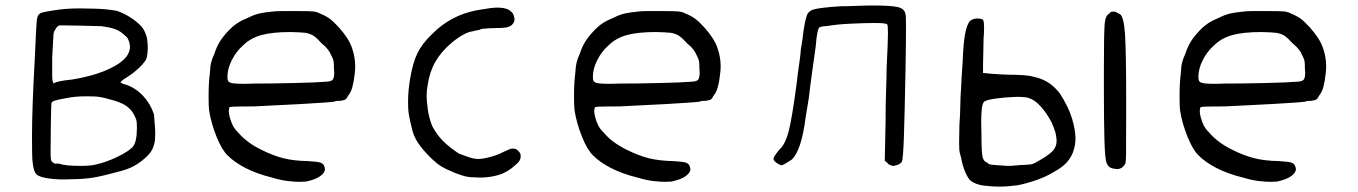

<svg xmlns="http://www.w3.org/2000/svg" viewBox="-20 -610 4993 706"><path d="M97.7 -108.4Q97.7 -210.9 107.4 -384.8Q112.3 -494.1 114.3 -522.9Q116.2 -551.8 122.1 -555.7Q126 -561.5 137.2 -564.5Q148.4 -567.4 180.7 -572.3Q219.7 -579.1 274.4 -579.1Q286.1 -579.1 328.1 -578.1Q370.1 -577.1 409.2 -570.3Q436.5 -561.5 464.8 -542.5Q493.2 -523.4 506.8 -503.9Q519.5 -481.4 521.5 -462.4Q523.4 -443.4 523.4 -433.6Q523.4 -415 519.5 -397.5Q514.6 -382.8 493.2 -362.3Q471.7 -341.8 447.3 -326.2Q435.5 -319.3 429.2 -314Q422.9 -308.6 422.9 -306.6L428.7 -303.7Q434.6 -299.8 443.4 -298.8Q479.5 -286.1 506.3 -257.3Q533.2 -228.5 545.9 -190.4Q547.9 -171.9 549.3 -150.9Q550.8 -129.9 550.8 -117.2Q550.8 -105.5 549.8 -94.7Q546.9 -74.2 539.1 -59.1Q531.2 -43.9 511.7 -27.3Q492.2 -9.8 469.7 2Q447.3 13.7 411.1 22.5Q353.5 38.1 323.2 43Q293 47.9 254.9 48.8Q232.4 49.8 212.9 49.8Q176.8 49.8 146 43.9Q115.2 38.1 109.4 24.4Q98.6 5.9 98.1 -48.8Q97.7 -103.5 97.7 -108.4ZM166 -53.7Q166 -30.3 167.5 -22.9Q168.9 -15.6 175.8 -11.7Q176.8 -10.7 179.7 -9.3Q182.6 -7.8 186.5 -7.8Q187.5 -8.8 190.4 -8.8Q191.4 -8.8 195.8 -8.3Q200.2 -7.8 209 -4.9Q228.5 -1 251 -0.5Q273.4 0 277.3 0Q313.5 0 332 -4.9Q371.1 -13.7 410.6 -32.7Q450.2 -51.8 466.8 -68.4Q475.6 -78.1 479.5 -95.7Q483.4 -113.3 483.4 -138.7Q483.4 -155.3 482.4 -163.6Q481.4 -171.9 475.6 -182.6Q464.8 -207 443.4 -221.2Q421.9 -235.4 381.8 -245.1Q349.6 -254.9 324.7 -255.4Q299.8 -255.9 294.9 -255.9Q256.8 -255.9 222.7 -249Q189.5 -243.2 179.2 -239.3Q168.9 -235.4 168.9 -228.5Q168 -216.8 167 -156.7Q166 -96.7 166 -53.7ZM175.8 -306.6Q176.8 -302.7 177.7 -302.7Q178.7 -302.7 179.7 -304.7Q183.6 -307.6 199.2 -311Q214.8 -314.5 244.1 -317.4Q297.9 -326.2 340.3 -340.3Q382.8 -354.5 415 -375Q440.4 -392.6 449.2 -408.2Q458 -423.8 458 -438.5Q458 -442.4 457 -447.3Q454.1 -460.9 450.2 -467.8Q446.3 -474.6 432.6 -485.4Q419.9 -497.1 401.4 -503.4Q382.8 -509.8 353.5 -513.7Q321.3 -514.6 278.8 -515.6Q236.3 -516.6 217.8 -516.6H198.2Q193.4 -514.6 189.9 -511.2Q186.5 -507.8 182.6 -500Q176.8 -493.2 176.3 -477.1Q175.8 -460.9 171.9 -397.5V-335.9Q171.9 -309.6 175.8 -306.6Z M747.1 -246.1V-264.6Q747.1 -303.7 752 -344.7Q752.9 -367.2 756.8 -381.8Q760.7 -396.5 768.6 -413.1Q776.4 -437.5 788.1 -456.5Q799.8 -475.6 819.3 -496.1Q835.9 -513.7 852.1 -524.4Q868.2 -535.2 894.5 -545.9Q916 -556.6 934.1 -560.5Q952.1 -564.5 981.4 -567.4Q992.2 -569.3 1019.5 -569.3H1073.2Q1117.2 -569.3 1131.3 -567.9Q1145.5 -566.4 1156.2 -560.5Q1177.7 -551.8 1191.9 -541.5Q1206.1 -531.2 1225.6 -509.8Q1261.7 -469.7 1273.9 -435.1Q1286.1 -400.4 1286.1 -367.2Q1286.1 -352.5 1284.2 -337.9Q1281.2 -310.5 1275.9 -290.5Q1270.5 -270.5 1259.8 -257.8Q1254.9 -247.1 1250 -244.1Q1245.1 -241.2 1231.4 -239.3Q1223.6 -239.3 1217.8 -238.8Q1211.9 -238.3 1210 -236.3Q1191.4 -233.4 1087.4 -227.5Q983.4 -221.7 916 -218.8Q881.8 -218.8 856.9 -218.3Q832 -217.8 828.1 -216.8Q823.2 -216.8 822.3 -210.4Q821.3 -204.1 821.3 -201.2Q821.3 -192.4 825.2 -177.7Q830.1 -160.2 836.4 -147.9Q842.8 -135.7 856.4 -122.1Q871.1 -104.5 892.6 -88.4Q914.1 -72.3 942.4 -58.6Q983.4 -38.1 1021.5 -28.3Q1059.6 -18.6 1113.3 -17.6Q1148.4 -15.6 1159.2 -11.7Q1169.9 -7.8 1172.9 2.9Q1174.8 7.8 1174.8 12.7Q1174.8 24.4 1158.2 37.1Q1141.6 49.8 1105.5 57.6Q1093.8 58.6 1081.1 58.6Q1064.5 58.6 1038.6 55.7Q1012.7 52.7 980.5 43Q924.8 29.3 883.8 8.3Q842.8 -12.7 817.4 -38.1Q795.9 -58.6 776.4 -106.9Q756.8 -155.3 749 -203.1Q747.1 -219.7 747.1 -246.1ZM816.4 -329.1V-323.2Q816.4 -308.6 828.1 -305.7Q837.9 -301.8 877.9 -301.8Q893.6 -301.8 914.1 -302.7Q978.5 -302.7 1061.5 -304.7Q1144.5 -306.6 1179.7 -309.6Q1199.2 -310.5 1204.1 -317.9Q1209 -325.2 1209 -342.8Q1209 -348.6 1208 -356.4Q1208 -377 1206.5 -385.3Q1205.1 -393.6 1198.2 -406.2Q1193.4 -418 1185.5 -428.2Q1177.7 -438.5 1163.1 -450.2Q1145.5 -469.7 1134.3 -477.5Q1123 -485.4 1103.5 -489.3Q1093.8 -490.2 1078.1 -491.2Q1062.5 -492.2 1047.9 -492.2Q981.4 -492.2 940.9 -481Q900.4 -469.7 873 -442.4Q848.6 -420.9 832.5 -389.2Q816.4 -357.4 816.4 -329.1Z M1480.5 -237.3Q1480.5 -276.4 1488.3 -322.3Q1498 -378.9 1514.6 -413.6Q1531.2 -448.2 1566.4 -482.4Q1604.5 -521.5 1651.4 -544.9Q1698.2 -568.4 1757.8 -576.2Q1767.6 -578.1 1782.2 -580.1Q1796.9 -582 1808.6 -582Q1823.2 -582 1832.5 -580.1Q1841.8 -578.1 1848.6 -575.2Q1865.2 -565.4 1868.7 -554.2Q1872.1 -543 1872.1 -539.1Q1872.1 -527.3 1861.3 -517.6Q1852.5 -510.7 1839.4 -508.8Q1826.2 -506.8 1800.8 -506.8Q1788.1 -506.8 1774.9 -505.9Q1761.7 -504.9 1752 -503.9Q1744.1 -500 1733.9 -498.5Q1723.6 -497.1 1719.7 -495.1Q1701.2 -493.2 1678.2 -479.5Q1655.3 -465.8 1635.7 -448.2Q1601.6 -418.9 1580.6 -382.3Q1559.6 -345.7 1552.7 -297.9Q1548.8 -278.3 1548.8 -256.8Q1548.8 -238.3 1553.2 -207Q1557.6 -175.8 1569.3 -146.5Q1585 -116.2 1607.9 -92.8Q1630.9 -69.3 1668 -44.9Q1680.7 -40 1702.1 -32.7Q1723.6 -25.4 1738.3 -25.4Q1754.9 -25.4 1782.2 -32.7Q1809.6 -40 1830.1 -50.8Q1854.5 -62.5 1861.3 -63.5H1868.2Q1879.9 -63.5 1887.7 -52.7Q1893.6 -46.9 1894 -42Q1894.5 -37.1 1894.5 -31.2Q1893.6 -25.4 1890.1 -19Q1886.7 -12.7 1876 -3.9Q1846.7 23.4 1814 33.2Q1781.2 43 1744.1 43Q1734.4 43 1723.6 42Q1705.1 42 1691.4 38.6Q1677.7 35.2 1654.3 26.4Q1619.1 11.7 1603 2Q1586.9 -7.8 1568.4 -25.4Q1534.2 -58.6 1516.6 -85.4Q1499 -112.3 1493.2 -143.6Q1481.4 -190.4 1481 -212.4Q1480.5 -234.4 1480.5 -237.3Z M2090.8 -246.1V-264.6Q2090.8 -303.7 2095.7 -344.7Q2096.7 -367.2 2100.6 -381.8Q2104.5 -396.5 2112.3 -413.1Q2120.1 -437.5 2131.8 -456.5Q2143.6 -475.6 2163.1 -496.1Q2179.7 -513.7 2195.8 -524.4Q2211.9 -535.2 2238.3 -545.9Q2259.8 -556.6 2277.8 -560.5Q2295.9 -564.5 2325.2 -567.4Q2335.9 -569.3 2363.3 -569.3H2417Q2460.9 -569.3 2475.1 -567.9Q2489.3 -566.4 2500 -560.5Q2521.5 -551.8 2535.6 -541.5Q2549.8 -531.2 2569.3 -509.8Q2605.5 -469.7 2617.7 -435.1Q2629.9 -400.4 2629.9 -367.2Q2629.9 -352.5 2627.9 -337.9Q2625 -310.5 2619.6 -290.5Q2614.3 -270.5 2603.5 -257.8Q2598.6 -247.1 2593.8 -244.1Q2588.9 -241.2 2575.2 -239.3Q2567.4 -239.3 2561.5 -238.8Q2555.7 -238.3 2553.7 -236.3Q2535.2 -233.4 2431.2 -227.5Q2327.1 -221.7 2259.8 -218.8Q2225.6 -218.8 2200.7 -218.3Q2175.8 -217.8 2171.9 -216.8Q2167 -216.8 2166 -210.4Q2165 -204.1 2165 -201.2Q2165 -192.4 2168.9 -177.7Q2173.8 -160.2 2180.2 -147.9Q2186.5 -135.7 2200.2 -122.1Q2214.8 -104.5 2236.3 -88.4Q2257.8 -72.3 2286.1 -58.6Q2327.1 -38.1 2365.2 -28.3Q2403.3 -18.6 2457 -17.6Q2492.2 -15.6 2502.9 -11.7Q2513.7 -7.8 2516.6 2.9Q2518.6 7.8 2518.6 12.7Q2518.6 24.4 2502 37.1Q2485.4 49.8 2449.2 57.6Q2437.5 58.6 2424.8 58.6Q2408.2 58.6 2382.3 55.7Q2356.4 52.7 2324.2 43Q2268.6 29.3 2227.5 8.3Q2186.5 -12.7 2161.1 -38.1Q2139.6 -58.6 2120.1 -106.9Q2100.6 -155.3 2092.8 -203.1Q2090.8 -219.7 2090.8 -246.1ZM2160.2 -329.1V-323.2Q2160.2 -308.6 2171.9 -305.7Q2181.6 -301.8 2221.7 -301.8Q2237.3 -301.8 2257.8 -302.7Q2322.3 -302.7 2405.3 -304.7Q2488.3 -306.6 2523.4 -309.6Q2543 -310.5 2547.9 -317.9Q2552.7 -325.2 2552.7 -342.8Q2552.7 -348.6 2551.8 -356.4Q2551.8 -377 2550.3 -385.3Q2548.8 -393.6 2542 -406.2Q2537.1 -418 2529.3 -428.2Q2521.5 -438.5 2506.8 -450.2Q2489.3 -469.7 2478 -477.5Q2466.8 -485.4 2447.3 -489.3Q2437.5 -490.2 2421.9 -491.2Q2406.2 -492.2 2391.6 -492.2Q2325.2 -492.2 2284.7 -481Q2244.1 -469.7 2216.8 -442.4Q2192.4 -420.9 2176.3 -389.2Q2160.2 -357.4 2160.2 -329.1Z M2830.1 -39.1Q2835 -46.9 2845.7 -59.6Q2867.2 -79.1 2879.4 -124.5Q2891.6 -169.9 2909.2 -301.8Q2913.1 -338.9 2918.5 -374Q2923.8 -409.2 2924.8 -428.7Q2927.7 -444.3 2930.7 -464.8Q2933.6 -485.4 2934.6 -497.1Q2936.5 -508.8 2939 -522.5Q2941.4 -536.1 2944.3 -543.9Q2948.2 -568.4 2971.7 -575.2Q2995.1 -582 3069.3 -586.9Q3094.7 -586.9 3129.4 -588.4Q3164.1 -589.8 3190.4 -589.8Q3255.9 -589.8 3281.2 -584Q3306.6 -578.1 3309.6 -557.6Q3311.5 -553.7 3311.5 -506.3Q3311.5 -459 3309.6 -350.6Q3306.6 -190.4 3303.7 -106.4Q3300.8 -22.5 3295.9 -14.6Q3291 -7.8 3280.8 -3.9Q3270.5 0 3263.7 0Q3260.7 0 3258.8 -1Q3255.9 -2 3250.5 -4.4Q3245.1 -6.8 3242.2 -11.7L3233.4 -18.6L3236.3 -162.1Q3236.3 -225.6 3238.3 -280.8Q3240.2 -335.9 3240.2 -360.4Q3245.1 -457 3245.1 -487.8Q3245.1 -518.6 3242.2 -520.5Q3240.2 -522.5 3231.4 -523.9Q3222.7 -525.4 3196.3 -525.4Q3159.2 -525.4 3107.9 -522.9Q3056.6 -520.5 3023.4 -514.6Q3008.8 -513.7 3001.5 -512.2Q2994.1 -510.7 2991.2 -507.8Q2989.3 -504.9 2985.8 -490.7Q2982.4 -476.6 2979.5 -439.5Q2972.7 -389.6 2966.3 -345.2Q2960 -300.8 2954.1 -250Q2951.2 -232.4 2947.8 -211.4Q2944.3 -190.4 2942.4 -178.7Q2934.6 -117.2 2921.9 -78.6Q2909.2 -40 2891.6 -23.4Q2882.8 -17.6 2870.1 -9.8Q2857.4 -2 2853.5 -2Q2845.7 -3.9 2835.4 -11.2Q2825.2 -18.6 2824.2 -24.4Q2824.2 -30.3 2830.1 -39.1Z M3507.8 -149.4Q3510.7 -188.5 3511.2 -224.6Q3511.7 -260.7 3513.7 -281.2Q3514.6 -299.8 3516.1 -328.1Q3517.6 -356.4 3519.5 -377.9Q3522.5 -459 3530.3 -493.2Q3538.1 -527.3 3549.8 -535.2Q3560.5 -542 3574.7 -542Q3588.9 -542 3594.7 -537.1Q3596.7 -535.2 3597.7 -525.4Q3598.6 -515.6 3598.6 -507.8Q3598.6 -493.2 3596.7 -467.8Q3596.7 -441.4 3595.7 -415Q3594.7 -388.7 3594.7 -373V-341.8L3624 -338.9Q3636.7 -337.9 3661.1 -336.4Q3685.5 -335 3712.9 -335Q3749 -334 3765.1 -331.1Q3781.2 -328.1 3794.9 -324.2Q3821.3 -316.4 3840.8 -302.2Q3860.4 -288.1 3877 -266.6Q3909.2 -216.8 3921.9 -174.3Q3934.6 -131.8 3934.6 -101.6Q3934.6 -88.9 3932.6 -77.1Q3927.7 -45.9 3910.2 -22Q3892.6 2 3856.4 21.5Q3828.1 39.1 3792 51.8Q3755.9 64.5 3721.7 71.3Q3684.6 76.2 3653.3 76.2Q3632.8 76.2 3600.1 72.8Q3567.4 69.3 3546.9 52.7Q3538.1 43 3528.8 21.5Q3519.5 0 3513.7 -31.2Q3507.8 -49.8 3507.3 -63Q3506.8 -76.2 3506.8 -87.9Q3506.8 -109.4 3507.8 -149.4ZM3588.9 -114.3Q3588.9 -52.7 3592.8 -34.2Q3596.7 -15.6 3610.4 -11.7Q3614.3 -5.9 3626.5 -4.4Q3638.7 -2.9 3670.9 -1Q3675.8 0 3685.5 0Q3690.4 0 3701.7 -0.5Q3712.9 -1 3729.5 -2.9Q3756.8 -3.9 3768.6 -5.4Q3780.3 -6.8 3792 -14.6Q3816.4 -27.3 3835.9 -42Q3855.5 -56.6 3859.4 -67.4Q3865.2 -78.1 3865.2 -92.8Q3865.2 -98.6 3862.8 -113.8Q3860.4 -128.9 3846.7 -160.2Q3828.1 -195.3 3806.2 -219.2Q3784.2 -243.2 3761.7 -250Q3756.8 -252 3744.6 -252.9Q3732.4 -253.9 3716.8 -253.9Q3671.9 -252 3641.1 -247.6Q3610.4 -243.2 3600.6 -237.3Q3592.8 -232.4 3590.3 -210.4Q3587.9 -188.5 3587.9 -164.1Q3587.9 -142.6 3588.9 -114.3ZM4039.1 -269.5V-353.5Q4039.1 -491.2 4042 -522.5Q4044.9 -553.7 4058.6 -559.6Q4063.5 -566.4 4066.9 -566.9Q4070.3 -567.4 4078.1 -567.4Q4083 -566.4 4087.4 -563.5Q4091.8 -560.5 4097.7 -558.6Q4112.3 -548.8 4116.7 -485.4Q4121.1 -421.9 4121.1 -225.6Q4121.1 -85 4120.6 -45.4Q4120.1 -5.9 4116.2 -5.9Q4110.4 3.9 4103 7.8Q4095.7 11.7 4088.9 11.7Q4084 11.7 4080.1 10.7Q4067.4 9.8 4060.1 4.4Q4052.7 -1 4048.8 -11.7Q4043 -25.4 4041 -98.1Q4039.1 -170.9 4039.1 -269.5Z M4317.4 -246.1V-264.6Q4317.4 -303.7 4322.3 -344.7Q4323.2 -367.2 4327.1 -381.8Q4331.1 -396.5 4338.9 -413.1Q4346.7 -437.5 4358.4 -456.5Q4370.1 -475.6 4389.6 -496.1Q4406.2 -513.7 4422.4 -524.4Q4438.5 -535.2 4464.8 -545.9Q4486.3 -556.6 4504.4 -560.5Q4522.5 -564.5 4551.8 -567.4Q4562.5 -569.3 4589.8 -569.3H4643.6Q4687.5 -569.3 4701.7 -567.9Q4715.8 -566.4 4726.6 -560.5Q4748 -551.8 4762.2 -541.5Q4776.4 -531.2 4795.9 -509.8Q4832 -469.7 4844.2 -435.1Q4856.4 -400.4 4856.4 -367.2Q4856.4 -352.5 4854.5 -337.9Q4851.6 -310.5 4846.2 -290.5Q4840.8 -270.5 4830.1 -257.8Q4825.2 -247.1 4820.3 -244.1Q4815.4 -241.2 4801.8 -239.3Q4793.9 -239.3 4788.1 -238.8Q4782.2 -238.3 4780.3 -236.3Q4761.7 -233.4 4657.7 -227.5Q4553.7 -221.7 4486.3 -218.8Q4452.1 -218.8 4427.2 -218.3Q4402.3 -217.8 4398.4 -216.8Q4393.6 -216.8 4392.6 -210.4Q4391.6 -204.1 4391.6 -201.2Q4391.6 -192.4 4395.5 -177.7Q4400.4 -160.2 4406.7 -147.9Q4413.1 -135.7 4426.8 -122.1Q4441.4 -104.5 4462.9 -88.4Q4484.4 -72.3 4512.7 -58.6Q4553.7 -38.1 4591.8 -28.3Q4629.9 -18.6 4683.6 -17.6Q4718.8 -15.6 4729.5 -11.7Q4740.2 -7.8 4743.2 2.9Q4745.1 7.8 4745.1 12.7Q4745.1 24.4 4728.5 37.1Q4711.9 49.8 4675.8 57.6Q4664.1 58.6 4651.4 58.6Q4634.8 58.6 4608.9 55.7Q4583 52.7 4550.8 43Q4495.1 29.3 4454.1 8.3Q4413.1 -12.7 4387.7 -38.1Q4366.2 -58.6 4346.7 -106.9Q4327.1 -155.3 4319.3 -203.1Q4317.4 -219.7 4317.4 -246.1ZM4386.7 -329.1V-323.2Q4386.7 -308.6 4398.4 -305.7Q4408.2 -301.8 4448.2 -301.8Q4463.9 -301.8 4484.4 -302.7Q4548.8 -302.7 4631.8 -304.7Q4714.8 -306.6 4750 -309.6Q4769.5 -310.5 4774.4 -317.9Q4779.3 -325.2 4779.3 -342.8Q4779.3 -348.6 4778.3 -356.4Q4778.3 -377 4776.9 -385.3Q4775.4 -393.6 4768.6 -406.2Q4763.7 -418 4755.9 -428.2Q4748 -438.5 4733.4 -450.2Q4715.8 -469.7 4704.6 -477.5Q4693.4 -485.4 4673.8 -489.3Q4664.1 -490.2 4648.4 -491.2Q4632.8 -492.2 4618.2 -492.2Q4551.8 -492.2 4511.2 -481Q4470.7 -469.7 4443.4 -442.4Q4418.9 -420.9 4402.8 -389.2Q4386.7 -357.4 4386.7 -329.1Z"/></svg>

Font: JasonHandwriting4
Style: Regular
Weight: 400
Version: Version 1.01.21